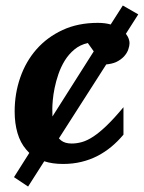

<svg xmlns="http://www.w3.org/2000/svg" viewBox="-20 -583 522 697"><path d="M82 94.2 30.8 60.1 86.4 -27.8Q80.6 -33.7 75.2 -40Q53.7 -64.9 43.5 -100.1Q33.2 -135.3 33.2 -178.2Q33.2 -243.2 53.5 -301.5Q73.7 -359.9 112.5 -404.1Q151.4 -448.2 207.3 -474.1Q263.2 -500 335 -500Q361.8 -500 381.8 -494.1L425.8 -563L481.9 -530.8L437 -460.4Q440.4 -455.6 443.4 -450.7Q450.2 -438 450.2 -425.8Q450.2 -417 445.8 -403.8Q441.4 -390.6 430.4 -378.4Q419.4 -366.2 400.9 -357.4Q386.2 -351.1 365.7 -349.1L193.8 -80.6Q197.3 -76.7 201.7 -73.2Q215.8 -62 240.2 -62Q258.8 -62 277.8 -67.4Q296.9 -72.8 319.1 -87.4Q341.3 -102.1 367.9 -127.7Q394.5 -153.3 428.2 -193.8V-94.2Q407.7 -69.8 384.3 -50.3Q360.8 -30.8 333.7 -16.8Q306.6 -2.9 275.6 4.6Q244.6 12.2 209 12.2Q169.9 12.2 140.6 2.4ZM250 -403.3Q229.5 -386.2 215.3 -363.3Q201.2 -340.3 192.1 -314Q183.1 -287.6 178.2 -263.2Q173.3 -238.8 171.6 -219Q169.9 -199.2 169.9 -189Q169.9 -174.8 170.4 -160.2L320.3 -396.5L298.8 -426.8Q270.5 -420.4 250 -403.3Z"/></svg>

Font: Charis SIL Afr
Style: Bold Italic
Weight: 700
Italic angle: -11°
Foundry: SIL International
Version: Version 5.000